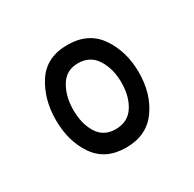

<svg xmlns="http://www.w3.org/2000/svg" viewBox="-70 -797 385 381"><g transform="rotate(-30 123.0 -606.5)"><path d="M122 -489Q75 -489 51.5 -523Q28 -557 28 -606Q28 -654 51 -689Q74 -724 122 -724Q170 -724 194 -689Q218 -654 218 -606Q218 -557 193.5 -523Q169 -489 122 -489ZM122 -531Q150 -531 164 -552.5Q178 -574 178 -606Q178 -637 164 -659.5Q150 -682 122 -682Q95 -682 81.5 -659.5Q68 -637 68 -606Q68 -574 81.5 -552.5Q95 -531 122 -531Z"/></g></svg>

Font: Georama Condensed Light
Style: Regular
Weight: 300
Width: 3
Designer: Jean-Baptiste Levee
Foundry: Production Type
Version: Version 1.000